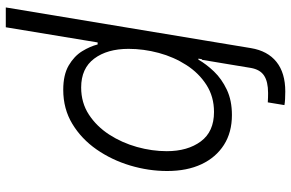

<svg xmlns="http://www.w3.org/2000/svg" viewBox="-186 -586 976 643"><g transform="rotate(90 301.5 -264.0)"><path d="M113.8 -452.6 128.9 -545.9 140.6 -616.7Q149.9 -672.9 186.8 -702.4Q223.6 -731.9 286.1 -731.9Q299.3 -731.9 311.5 -731.2Q323.7 -730.5 331.5 -729L322.3 -673.3Q314 -673.8 305.7 -674.1Q297.4 -674.3 291 -674.3Q252.9 -674.3 232.7 -660.9Q212.4 -647.5 207 -616.7L195.3 -545.9L179.7 -452.6ZM4.4 204.1 128.9 -545.9H193.4L175.8 -440.9H179.2Q194.3 -467.3 219 -493.2Q243.7 -519 279.8 -536.1Q315.9 -553.2 364.7 -553.2Q422.9 -553.2 464.8 -526.4Q506.8 -499.5 529.5 -451.2Q552.2 -402.8 552.2 -336.4Q552.2 -273.9 533.7 -212.2Q515.1 -150.4 480 -99.9Q444.8 -49.3 394.5 -18.8Q344.2 11.7 280.3 11.7Q230 11.7 198.7 -6.6Q167.5 -24.9 151.1 -51.5Q134.8 -78.1 128.4 -103.5H121.6L70.8 204.1ZM272.5 -48.3Q323.7 -48.3 363.3 -74.2Q402.8 -100.1 430.2 -142.3Q457.5 -184.6 471.7 -235.1Q485.8 -285.6 485.8 -335Q485.8 -404.8 453.1 -449Q420.4 -493.2 354.5 -493.2Q303.2 -493.2 263.7 -467.8Q224.1 -442.4 197.3 -400.6Q170.4 -358.9 156.7 -308.1Q143.1 -257.3 143.1 -207Q143.1 -135.7 175.8 -92Q208.5 -48.3 272.5 -48.3Z"/></g></svg>

Font: Inter Light
Style: Italic
Weight: 300
Italic angle: -9.3988°
Designer: Rasmus Andersson
Foundry: rsms
Version: Version 4.001;git-66647c0bb